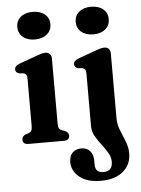

<svg xmlns="http://www.w3.org/2000/svg" viewBox="-62 -758 763 1039"><g transform="rotate(-5 320.0 -238.5)"><path d="M154.5 -560Q114 -560 89.5 -580.8Q65 -601.5 65 -635.5Q65 -669 89.5 -689.5Q114 -710 154.5 -710Q195.5 -710 220.2 -689.5Q245 -669 245 -635.5Q245 -601.5 220.2 -580.8Q195.5 -560 154.5 -560ZM237 -449.5V-95.5Q237 -77.5 242 -69.5Q247 -61.5 256 -58L272.5 -53Q293.5 -43.5 293.5 -26Q293.5 0 262 0H71Q39.5 0 39.5 -26Q39.5 -43.5 60 -53L77 -58Q86.5 -61.5 91.2 -69.5Q96 -77.5 96 -95.5V-352Q96 -367.5 91.2 -374Q86.5 -380.5 77.5 -383L53 -385Q33.5 -391 33.5 -408Q33.5 -426.5 60.5 -437L149 -469Q168.5 -476.5 181 -480Q193.5 -483.5 204 -483.5Q220 -483.5 228.5 -474.2Q237 -465 237 -449.5ZM472 -560Q431.5 -560 407 -580.8Q382.5 -601.5 382.5 -635.5Q382.5 -669 407 -689.5Q431.5 -710 472 -710Q513 -710 537.5 -689.5Q562 -669 562 -635.5Q562 -601.5 537.5 -580.8Q513 -560 472 -560ZM557 -96.5Q557 -63.5 570 -31.5Q583 0.5 596 32.8Q609 65 609 98Q609 159 564.8 196Q520.5 233 446 233Q367.5 233 327.2 198.8Q287 164.5 287 119Q287 84.5 305 66.8Q323 49 353.5 49Q382.5 49 399.8 68.5Q417 88 417 120V142Q417 187.5 462 187Q511 187 511 134.5Q511 110 496.8 86Q482.5 62 463.5 37.5Q444.5 13 430.2 -12.2Q416 -37.5 416 -64.5V-352Q416 -367.5 411.2 -374Q406.5 -380.5 397.5 -383L373 -385Q353.5 -391 353.5 -408Q353.5 -426.5 380.5 -437L469 -469Q488.5 -476.5 501 -480Q513.5 -483.5 524.5 -483.5Q540 -483.5 548.5 -474.2Q557 -465 557 -449.5Z"/></g></svg>

Font: Fraunces 9pt Soft SemiBold
Style: Regular
Weight: 600
Version: Version 1.000;[b76b70a41]